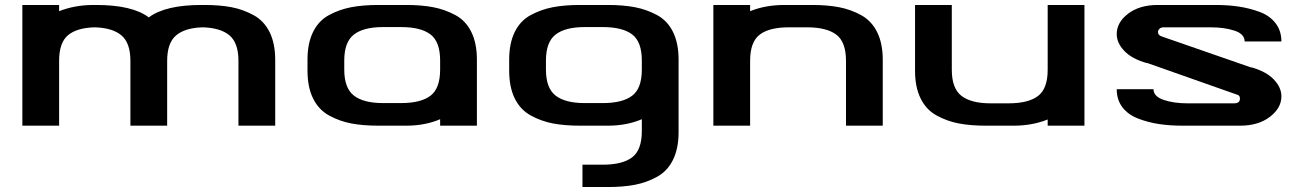

<svg xmlns="http://www.w3.org/2000/svg" viewBox="-20 -506 5239 773"><path d="M802 -486Q865 -486 912 -477Q959 -468 1001 -445Q1043 -422 1065.5 -376.5Q1088 -331 1088 -265V0H940V-261Q940 -333 904 -363.5Q868 -394 796 -396Q725 -394 689 -363.5Q653 -333 653 -261V0H505V-261Q505 -333 469 -363.5Q433 -394 361 -396Q289 -394 253.5 -364Q218 -334 218 -261V0H70V-486H218V-461Q282 -486 356 -486H367Q513 -486 579 -436Q646 -486 791 -486Z M1366 -226Q1366 -151 1405 -121Q1444 -91 1522 -91H1595Q1674 -91 1713 -120.5Q1752 -150 1752 -226V-262Q1752 -338 1713 -367.5Q1674 -397 1595 -397H1522Q1444 -397 1405 -367Q1366 -337 1366 -262ZM1900 0H1752V-26Q1691 0 1615 0H1504Q1441 0 1394 -9Q1347 -18 1305 -41Q1263 -64 1240.5 -109.5Q1218 -155 1218 -222V-266Q1218 -332 1240.5 -377.5Q1263 -423 1305 -445.5Q1347 -468 1394 -477Q1441 -486 1504 -486H1615Q1677 -486 1724 -477Q1771 -468 1813 -445.5Q1855 -423 1877.5 -377.5Q1900 -332 1900 -266Z M2178 -226Q2178 -151 2217 -121Q2256 -91 2334 -91H2407Q2486 -91 2525 -120.5Q2564 -150 2564 -226V-262Q2564 -338 2525 -367.5Q2486 -397 2407 -397H2334Q2256 -397 2217 -367Q2178 -337 2178 -262ZM2325 157H2407Q2486 157 2525 127.5Q2564 98 2564 22V-26Q2503 0 2427 0H2316Q2253 0 2206 -9Q2159 -18 2117 -41Q2075 -64 2052.5 -109.5Q2030 -155 2030 -222V-266Q2030 -332 2052.5 -377.5Q2075 -423 2117 -445.5Q2159 -468 2206 -477Q2253 -486 2316 -486H2427Q2489 -486 2536 -477Q2583 -468 2625 -445.5Q2667 -423 2689.5 -377.5Q2712 -332 2712 -266V26Q2712 92 2689.5 137.5Q2667 183 2625 206Q2583 229 2536 238Q2489 247 2427 247H2325Z M3386 -261Q3386 -337 3347 -366.5Q3308 -396 3229 -396H3156Q3077 -396 3038.5 -366.5Q3000 -337 3000 -261V0H2852V-486H3000V-461Q3062 -486 3138 -486H3249Q3311 -486 3358 -477Q3405 -468 3447 -445Q3489 -422 3511.5 -376.5Q3534 -331 3534 -265V0H3386Z M3812 -225Q3812 -150 3851 -120Q3890 -90 3968 -90H4041Q4120 -90 4159 -119.5Q4198 -149 4198 -225V-486H4346V0H4198V-25Q4136 0 4061 0H3950Q3887 0 3840 -9Q3793 -18 3751 -41Q3709 -64 3686.5 -109.5Q3664 -155 3664 -221V-486H3812Z M4963 -124 4597 -253V-252Q4537 -269 4506.5 -301Q4476 -333 4476 -369Q4476 -416 4522 -451Q4568 -486 4641 -486H4873Q4924 -486 4967.5 -479.5Q5011 -473 5051.5 -458Q5092 -443 5115.5 -412.5Q5139 -382 5139 -339H4991Q4991 -369 4950.5 -382.5Q4910 -396 4854 -396H4665Q4654 -396 4648 -390Q4642 -384 4642 -377Q4642 -364 4658 -359L5018 -234V-235Q5078 -218 5108.5 -186Q5139 -154 5139 -118Q5139 -71 5092.5 -35.5Q5046 0 4973 0H4741Q4690 0 4646.5 -6.5Q4603 -13 4562.5 -28.5Q4522 -44 4499 -74Q4476 -104 4476 -147H4624Q4624 -118 4664.5 -104Q4705 -90 4760 -90H4949Q4972 -90 4972 -109Q4972 -121 4963 -124Z"/></svg>

Font: Aneo
Style: Bold
Weight: 700
Designer: Anastasios Pappas
Foundry: Anastasios Pappas
Version: Version 1.000